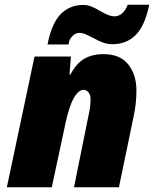

<svg xmlns="http://www.w3.org/2000/svg" viewBox="-20 -792 651 812"><path d="M126 -553H280L274 -477H278Q302 -523 335.5 -543Q369 -563 418 -563Q488 -563 522.5 -519.5Q557 -476 557 -408Q557 -353 544 -294L483 0H293L354 -302Q363 -338 363 -372Q363 -391 354 -401.5Q345 -412 333 -412Q312 -412 292 -377Q272 -342 257 -271L199 0H9ZM332 -771Q350 -771 366.5 -764.5Q383 -758 404 -745Q424 -734 437.5 -728.5Q451 -723 465 -723Q482 -723 496.5 -735.5Q511 -748 520 -772H611Q593 -683 554 -644Q515 -605 455 -605Q434 -605 415.5 -612Q397 -619 373 -632Q354 -642 341 -647.5Q328 -653 315 -653Q300 -653 286 -639Q272 -625 270 -604H181Q198 -692 236 -731.5Q274 -771 332 -771Z"/></svg>

Font: Noto Sans Display Black
Style: Italic
Weight: 900
Italic angle: -12°
Designer: Monotype Design team
Foundry: Monotype Imaging Inc.
Version: Version 1.000